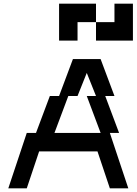

<svg xmlns="http://www.w3.org/2000/svg" viewBox="-20 -1020 740 1040"><path d="M500 -500H450L525 -300H275L350 -500H400L450 -625ZM25 0H125L192 -200H508L575 0H675L575 -300H625L550 -500H600L525 -700H375L300 -500H250L175 -300H125ZM300 -800H400V-900H500V-1000H300ZM500 -800H700V-1000H600V-900H500Z"/></svg>

Font: LS-VG5000 Shifted
Style: Regular
Weight: 400
Designer: Justin Bihan, 2021
Foundry: Justin Bihan, 2021
Version: Version 1.000;Glyphs 3.1.2 (3151)